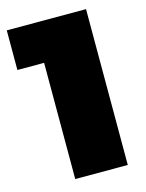

<svg xmlns="http://www.w3.org/2000/svg" viewBox="-108 -767 634 833"><g transform="rotate(-15 209.0 -350.0)"><path d="M125 0V-522H5V-700H361V0Z"/></g></svg>

Font: Montserrat Black
Style: Regular
Weight: 900
Designer: Julieta Ulanovsky
Foundry: Julieta Ulanovsky
Version: Version 9.000; ttfautohint (v1.8.4.7-5d5b)